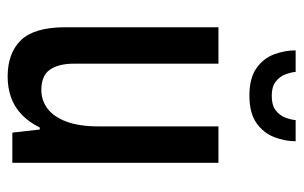

<svg xmlns="http://www.w3.org/2000/svg" viewBox="-162 -600 775 490"><g transform="rotate(90 225.0 -355.5)"><path d="M176 12Q116 12 83 -22Q50 -56 50 -136V-526H143V-158Q143 -137 147 -121.5Q151 -106 159 -95Q167 -84 180 -79Q193 -74 210 -74Q237 -74 258 -90Q279 -106 291 -138.5Q303 -171 303 -218V-526H396V0H319L311 -70H306Q292 -42 272.5 -23.5Q253 -5 228.5 3.5Q204 12 176 12ZM224 -605Q180 -605 154.5 -623Q129 -641 119 -668.5Q109 -696 109 -723H164Q165 -711 170.5 -696.5Q176 -682 189 -672Q202 -662 225 -662Q249 -662 262 -672Q275 -682 280.5 -696.5Q286 -711 287 -723H341Q341 -696 330.5 -668.5Q320 -641 294.5 -623Q269 -605 224 -605Z"/></g></svg>

Font: Archivo Condensed Medium
Style: Regular
Weight: 500
Width: 3
Designer: Hector Gatti
Foundry: Omnibus-Type
Version: Version 2.001